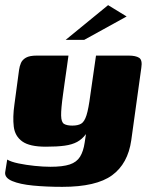

<svg xmlns="http://www.w3.org/2000/svg" viewBox="-25 -615 580 746"><path d="M217 111Q155 111 103.5 106Q52 101 22.5 88.5Q-7 76 -5 55L3 5Q18 14 47 20Q76 26 109.5 29.5Q143 33 171 33Q219 33 246 24Q273 15 286 -6Q299 -27 304 -61L309 -94Q294 -74 274.5 -63.5Q255 -53 226 -49Q197 -45 153 -45Q90 -45 61.5 -65.5Q33 -86 28.5 -123Q24 -160 31 -209L49 -343Q51 -358 56.5 -370.5Q62 -383 76 -391Q90 -399 118 -399H241Q237 -373 235 -355.5Q233 -338 230.5 -324Q228 -310 226 -292.5Q224 -275 220 -249Q212 -192 212.5 -166Q213 -140 224 -133.5Q235 -127 256 -127Q278 -127 290.5 -134.5Q303 -142 311 -167Q319 -192 326 -246L348 -399H475Q502 -399 515.5 -390.5Q529 -382 524 -351L485 -70Q472 21 410.5 66Q349 111 217 111ZM230 -460 395 -595 467 -551 302 -460Z"/></svg>

Font: Genos ExtraBold
Style: Italic
Weight: 800
Italic angle: -8°
Version: Version 1.010